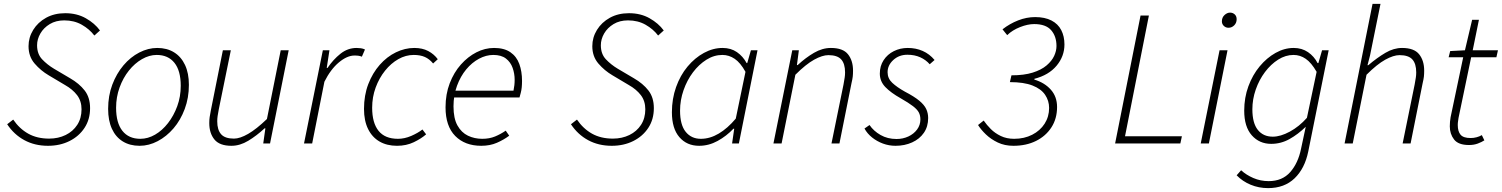

<svg xmlns="http://www.w3.org/2000/svg" viewBox="-20 -739 7736 989"><path d="M227 12Q159 12 105.5 -17Q52 -46 17 -99L48 -123Q80 -76 125.5 -50.5Q171 -25 233 -25Q280 -25 318 -43.5Q356 -62 378 -96Q400 -130 400 -176Q400 -219 377 -249Q354 -279 315 -301L231 -351Q190 -375 158.5 -411.5Q127 -448 127 -501Q127 -546 151 -585Q175 -624 217.5 -647.5Q260 -671 316 -671Q376 -671 422 -645Q468 -619 495 -582L466 -556Q441 -589 401.5 -611.5Q362 -634 311 -634Q268 -634 236.5 -615Q205 -596 188 -566.5Q171 -537 171 -506Q171 -461 197 -433.5Q223 -406 258 -385L341 -336Q388 -309 416 -273Q444 -237 444 -182Q444 -124 415.5 -80.5Q387 -37 338 -12.5Q289 12 227 12Z M699 12Q649 12 612.5 -10.5Q576 -33 556.5 -75.5Q537 -118 537 -178Q537 -246 558.5 -303Q580 -360 616 -402.5Q652 -445 697.5 -468.5Q743 -492 790 -492Q840 -492 876.5 -469.5Q913 -447 933 -404.5Q953 -362 953 -302Q953 -235 931.5 -177.5Q910 -120 874 -78Q838 -36 792.5 -12Q747 12 699 12ZM703 -24Q742 -24 779 -45.5Q816 -67 845.5 -105Q875 -143 893 -192Q911 -241 911 -297Q911 -375 878.5 -415.5Q846 -456 787 -456Q749 -456 711.5 -434.5Q674 -413 644 -375.5Q614 -338 596 -288.5Q578 -239 578 -184Q578 -106 610.5 -65Q643 -24 703 -24Z M1172 12Q1111 12 1084.5 -20.5Q1058 -53 1058 -105Q1058 -123 1060 -136Q1062 -149 1066 -170L1128 -480H1169L1107 -176Q1103 -155 1101 -141.5Q1099 -128 1099 -114Q1099 -70 1119 -47.5Q1139 -25 1185 -25Q1216 -25 1258.5 -49.5Q1301 -74 1355 -126L1426 -480H1467L1371 0H1336L1347 -78H1343Q1302 -40 1259 -14Q1216 12 1172 12Z M1546 0 1643 -480H1677L1663 -389H1667Q1696 -432 1733.5 -462Q1771 -492 1817 -492Q1827 -492 1838.5 -490.5Q1850 -489 1860 -484L1844 -447Q1837 -450 1828.5 -451.5Q1820 -453 1806 -453Q1768 -453 1725.5 -417.5Q1683 -382 1651 -318L1588 0Z M2025 12Q1973 12 1935 -10Q1897 -32 1876 -74.5Q1855 -117 1855 -178Q1855 -248 1877 -305.5Q1899 -363 1936 -405Q1973 -447 2019.5 -469.5Q2066 -492 2114 -492Q2156 -492 2186 -476Q2216 -460 2235 -434L2211 -412Q2192 -435 2168.5 -445.5Q2145 -456 2111 -456Q2070 -456 2032 -434.5Q1994 -413 1963.5 -375Q1933 -337 1915 -288Q1897 -239 1897 -184Q1897 -106 1930 -65Q1963 -24 2030 -24Q2064 -24 2098.5 -39Q2133 -54 2156 -72L2175 -47Q2150 -25 2111.5 -6.5Q2073 12 2025 12Z M2459 12Q2375 12 2325 -38.5Q2275 -89 2275 -186Q2275 -254 2296.5 -310Q2318 -366 2354 -406.5Q2390 -447 2434 -469.5Q2478 -492 2525 -492Q2577 -492 2609 -470Q2641 -448 2655 -409.5Q2669 -371 2669 -322Q2669 -305 2667.5 -289.5Q2666 -274 2662.5 -261Q2659 -248 2656 -237H2308L2315 -272H2625Q2628 -287 2629.5 -300Q2631 -313 2631 -328Q2631 -360 2620.5 -389.5Q2610 -419 2586 -437.5Q2562 -456 2521 -456Q2484 -456 2447.5 -436.5Q2411 -417 2381.5 -381.5Q2352 -346 2334 -297Q2316 -248 2316 -191Q2316 -129 2336.5 -92.5Q2357 -56 2390.5 -40Q2424 -24 2464 -24Q2501 -24 2530 -36Q2559 -48 2585 -66L2603 -40Q2575 -19 2539.5 -3.5Q2504 12 2459 12Z M3131 12Q3063 12 3009.5 -17Q2956 -46 2921 -99L2952 -123Q2984 -76 3029.5 -50.5Q3075 -25 3137 -25Q3184 -25 3222 -43.5Q3260 -62 3282 -96Q3304 -130 3304 -176Q3304 -219 3281 -249Q3258 -279 3219 -301L3135 -351Q3094 -375 3062.5 -411.5Q3031 -448 3031 -501Q3031 -546 3055 -585Q3079 -624 3121.5 -647.5Q3164 -671 3220 -671Q3280 -671 3326 -645Q3372 -619 3399 -582L3370 -556Q3345 -589 3305.5 -611.5Q3266 -634 3215 -634Q3172 -634 3140.5 -615Q3109 -596 3092 -566.5Q3075 -537 3075 -506Q3075 -461 3101 -433.5Q3127 -406 3162 -385L3245 -336Q3292 -309 3320 -273Q3348 -237 3348 -182Q3348 -124 3319.5 -80.5Q3291 -37 3242 -12.5Q3193 12 3131 12Z M3581 12Q3518 12 3479.5 -32.5Q3441 -77 3441 -161Q3441 -230 3462.5 -290.5Q3484 -351 3521.5 -396Q3559 -441 3606 -466.5Q3653 -492 3702 -492Q3745 -492 3776 -470.5Q3807 -449 3826 -414H3829L3848 -480H3882L3786 0H3751L3762 -76H3758Q3722 -38 3676.5 -13Q3631 12 3581 12ZM3590 -24Q3637 -24 3682.5 -51Q3728 -78 3770 -128L3820 -369Q3794 -416 3764.5 -436Q3735 -456 3701 -456Q3658 -456 3619 -431.5Q3580 -407 3549.5 -366.5Q3519 -326 3501 -274.5Q3483 -223 3483 -169Q3483 -96 3512 -60Q3541 -24 3590 -24Z M3964 0 4061 -480H4095L4085 -404H4089Q4130 -442 4173 -467Q4216 -492 4260 -492Q4322 -492 4348 -459.5Q4374 -427 4374 -375Q4374 -357 4372.5 -344Q4371 -331 4366 -310L4304 0H4263L4325 -304Q4329 -327 4331 -339.5Q4333 -352 4333 -366Q4333 -411 4313 -433Q4293 -455 4247 -455Q4216 -455 4173.5 -431.5Q4131 -408 4077 -354L4006 0Z M4593 12Q4559 12 4528 0.5Q4497 -11 4472 -31Q4447 -51 4433 -77L4459 -95Q4480 -64 4516 -43.5Q4552 -23 4598 -23Q4631 -23 4659 -36Q4687 -49 4704 -72Q4721 -95 4721 -124Q4721 -144 4713 -159.5Q4705 -175 4683 -192Q4661 -209 4619 -233Q4569 -261 4540.5 -290.5Q4512 -320 4512 -360Q4512 -399 4531.5 -429Q4551 -459 4584 -475.5Q4617 -492 4656 -492Q4698 -492 4733 -476.5Q4768 -461 4794 -430L4769 -408Q4749 -431 4720 -444Q4691 -457 4654 -457Q4611 -457 4581.5 -430Q4552 -403 4552 -367Q4552 -335 4576 -312.5Q4600 -290 4641 -267Q4689 -242 4715 -220.5Q4741 -199 4751 -177.5Q4761 -156 4761 -131Q4761 -87 4739 -55Q4717 -23 4678.5 -5.5Q4640 12 4593 12Z M5200 12Q5155 12 5119.5 -5Q5084 -22 5058.5 -46.5Q5033 -71 5018 -95L5047 -118Q5063 -95 5084 -74Q5105 -53 5135 -38.5Q5165 -24 5204 -24Q5256 -24 5297 -45Q5338 -66 5361 -102Q5384 -138 5384 -183Q5384 -220 5363.5 -250.5Q5343 -281 5298.5 -298.5Q5254 -316 5182 -316L5190 -351Q5255 -351 5299.5 -365Q5344 -379 5371 -402Q5398 -425 5410 -451Q5422 -477 5422 -502Q5422 -552 5394.5 -583.5Q5367 -615 5307 -615Q5274 -615 5234.5 -599.5Q5195 -584 5168 -558L5144 -588Q5181 -617 5224.5 -634Q5268 -651 5312 -651Q5362 -651 5396 -633.5Q5430 -616 5446.5 -584Q5463 -552 5463 -510Q5463 -449 5422.5 -400.5Q5382 -352 5308 -333V-329Q5361 -313 5393 -277Q5425 -241 5425 -188Q5425 -128 5396 -83Q5367 -38 5316.5 -13Q5266 12 5200 12Z M5724 0 5855 -659H5898L5775 -37H6068L6060 0Z M6165 0 6262 -480H6303L6207 0ZM6308 -596Q6294 -596 6284 -605.5Q6274 -615 6274 -629Q6274 -649 6287.5 -661.5Q6301 -674 6316 -674Q6330 -674 6340 -665Q6350 -656 6350 -640Q6350 -621 6337.5 -608.5Q6325 -596 6308 -596Z M6512 230Q6464 230 6422 212.5Q6380 195 6350 164L6373 138Q6399 162 6436 178Q6473 194 6515 194Q6585 194 6626 147.5Q6667 101 6682 26L6706 -86Q6666 -47 6622 -22.5Q6578 2 6528 2Q6467 2 6428 -42Q6389 -86 6389 -169Q6389 -236 6410.5 -294.5Q6432 -353 6468.5 -397Q6505 -441 6550.5 -466.5Q6596 -492 6644 -492Q6686 -492 6717.5 -470.5Q6749 -449 6767 -414H6771L6790 -480H6824L6719 41Q6701 129 6648.5 179.5Q6596 230 6512 230ZM6536 -35Q6576 -35 6624 -61Q6672 -87 6712 -132L6762 -369Q6735 -416 6706 -436Q6677 -456 6643 -456Q6602 -456 6564 -432Q6526 -408 6496 -368Q6466 -328 6448.5 -278Q6431 -228 6431 -176Q6431 -105 6459 -70Q6487 -35 6536 -35Z M6906 0 7050 -719H7091L7037 -453L7024 -403H7028Q7074 -442 7116.5 -467Q7159 -492 7202 -492Q7264 -492 7290 -459.5Q7316 -427 7316 -375Q7316 -357 7314.5 -344Q7313 -331 7308 -310L7246 0H7205L7267 -304Q7271 -327 7273 -339.5Q7275 -352 7275 -366Q7275 -411 7255 -433Q7235 -455 7189 -455Q7158 -455 7115.5 -431.5Q7073 -408 7019 -354L6948 0Z M7547 8Q7492 8 7470 -20.5Q7448 -49 7448 -88Q7448 -101 7449 -111.5Q7450 -122 7452 -135L7517 -444H7442L7450 -476L7526 -480L7563 -637H7598L7566 -480H7696L7688 -444H7558L7493 -132Q7492 -123 7490.5 -114.5Q7489 -106 7489 -95Q7489 -62 7503.5 -45Q7518 -28 7555 -28Q7571 -28 7586 -32Q7601 -36 7613 -43L7626 -16Q7612 -7 7592 0.5Q7572 8 7547 8Z"/></svg>

Font: Source Sans 3 Light
Style: Italic
Weight: 300
Italic angle: -11°
Designer: Paul D. Hunt
Foundry: Adobe
Version: Version 3.046;hotconv 1.0.118;makeotfexe 2.5.65603